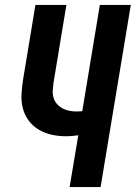

<svg xmlns="http://www.w3.org/2000/svg" viewBox="-20 -755 548 775"><path d="M261 0 296 -209Q283 -207 270.5 -206Q258 -205 246 -205Q216 -205 187.5 -211.5Q159 -218 135 -232.5Q111 -247 94.5 -270Q78 -293 71.5 -320.5Q65 -348 67 -378.5Q69 -409 74 -439L123 -735H248L196 -421Q194 -406 193 -390.5Q192 -375 196 -361Q200 -347 209.5 -336Q219 -325 231.5 -318Q244 -311 259 -308Q274 -305 289 -305Q295 -305 300.5 -305.5Q306 -306 312 -306L383 -735H508L386 0Z"/></svg>

Font: Iosevka SS04 Extrabold
Style: Italic
Weight: 800
Italic angle: -9°
Monospace: yes
Designer: Belleve Invis
Foundry: Belleve Invis
Version: Version 19.0.0; ttfautohint (v1.8.4)